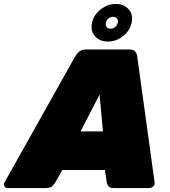

<svg xmlns="http://www.w3.org/2000/svg" viewBox="-78 -950 859 970"><path d="M-40 0Q-51 0 -56 -9.5Q-61 -19 -55 -29L303 -667Q309 -678 322 -689Q335 -700 355 -700H577Q597 -700 605.5 -689Q614 -678 615 -667L703 -29Q705 -16 696 -8Q687 0 676 0H496Q477 0 470.5 -8.5Q464 -17 462 -25L452 -91H237L199 -25Q194 -17 184.5 -8.5Q175 0 155 0ZM329 -286H442L425 -472ZM467 -740Q426 -740 402 -767Q378 -794 387 -835Q396 -876 431 -903Q466 -930 507 -930Q548 -930 572 -903Q596 -876 587 -835Q578 -794 543 -767Q508 -740 467 -740ZM481 -805Q494 -805 504 -813.5Q514 -822 517 -835Q520 -848 513 -856.5Q506 -865 493 -865Q480 -865 470 -856.5Q460 -848 457 -835Q454 -822 461 -813.5Q468 -805 481 -805Z"/></svg>

Font: Rubik Light Black
Style: Italic
Weight: 900
Italic angle: -12°
Version: Version 2.104